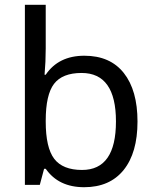

<svg xmlns="http://www.w3.org/2000/svg" viewBox="-20 -780 655 810"><path d="M326.2 -63Q469.2 -63 469.2 -267.6Q469.2 -472.2 324.2 -472.2Q243.2 -472.2 208 -426.3Q172.9 -380.4 172.9 -271V-267.1Q172.9 -157.2 208.7 -110.1Q244.6 -63 326.2 -63ZM172.9 -67.9H166Q150.9 -9.3 147.9 0H85V-759.8H172.9V-575.2Q172.9 -520 168 -464.8H172.9Q227.1 -544.9 335.9 -544.9Q444.8 -544.9 502.4 -471.9Q560.1 -398.9 560.1 -267.1Q560.1 -135.3 501.5 -62.7Q442.9 9.8 335 9.8Q227.1 9.8 172.9 -67.9Z"/></svg>

Font: NotoSans
Style: Regular
Weight: 400
Designer: Monotype Design team
Foundry: Monotype Imaging Inc.
Version: Version 1.04